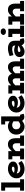

<svg xmlns="http://www.w3.org/2000/svg" viewBox="2478 -3219 755 5751"><g transform="rotate(-90 2855.5 -343.5)"><path d="M113 -40V-686H265V-40ZM20 0V-119H361V0ZM20 -567V-686H255V-567Z M667 14Q615 14 565.5 -1.5Q516 -17 476 -47.5Q436 -78 413 -123Q390 -168 390 -227Q390 -286 413 -333Q436 -380 475.5 -413.5Q515 -447 565 -465Q615 -483 670 -483Q736 -483 786 -464.5Q836 -446 864.5 -411.5Q893 -377 893 -330Q893 -281 865 -249Q837 -217 792 -201Q747 -185 696 -185Q635 -185 590.5 -200Q546 -215 502 -238V-323Q557 -297 593.5 -291Q630 -285 657 -285Q685 -286 703.5 -291.5Q722 -297 731.5 -307Q741 -317 741 -330Q741 -346 725 -356Q709 -366 682 -366Q654 -366 628 -356Q602 -346 581 -328Q560 -310 547.5 -286Q535 -262 535 -233Q535 -194 553.5 -167Q572 -140 603.5 -126.5Q635 -113 673 -113Q727 -113 771 -130.5Q815 -148 848 -173L910 -74Q880 -48 843 -28Q806 -8 762 3Q718 14 667 14Z M1439 0V-250Q1439 -269 1433 -285.5Q1427 -302 1415.5 -314.5Q1404 -327 1387.5 -334Q1371 -341 1350 -341Q1326 -341 1302 -331Q1278 -321 1253.5 -300.5Q1229 -280 1204 -250Q1179 -220 1152 -180V-299Q1187 -346 1218 -380.5Q1249 -415 1278.5 -438Q1308 -461 1339.5 -472Q1371 -483 1407 -483Q1452 -483 1486.5 -468.5Q1521 -454 1544 -424.5Q1567 -395 1579 -351.5Q1591 -308 1591 -250V0ZM959 0V-119H1281V0ZM1053 0V-471H1205V0ZM959 -352V-471H1168V-352ZM1363 0V-119H1671V0Z M1935 14Q1873 14 1819 -18Q1765 -50 1732 -106Q1699 -162 1699 -233Q1699 -287 1717.5 -332.5Q1736 -378 1770 -411.5Q1804 -445 1850 -464Q1896 -483 1951 -483Q2011 -483 2053.5 -459Q2096 -435 2126 -402.5Q2156 -370 2176 -342V-238Q2155 -267 2125 -294Q2095 -321 2060.5 -338.5Q2026 -356 1991 -356Q1960 -356 1935.5 -347Q1911 -338 1893.5 -322Q1876 -306 1867 -283Q1858 -260 1858 -233Q1858 -199 1872 -171.5Q1886 -144 1913.5 -128.5Q1941 -113 1979 -113Q2015 -114 2050 -134Q2085 -154 2118 -183Q2151 -212 2179 -239V-130Q2160 -110 2136.5 -85.5Q2113 -61 2084 -38Q2055 -15 2018 -0.5Q1981 14 1935 14ZM2230 8Q2174 8 2135 -28Q2096 -64 2096 -132V-686H2245V-146Q2245 -130 2252 -123.5Q2259 -117 2269 -117Q2277 -117 2283 -118.5Q2289 -120 2293 -121L2324 -14Q2311 -7 2285 0.5Q2259 8 2230 8ZM2003 -567V-686H2229V-567Z M2637 14Q2585 14 2535.5 -1.5Q2486 -17 2446 -47.5Q2406 -78 2383 -123Q2360 -168 2360 -227Q2360 -286 2383 -333Q2406 -380 2445.5 -413.5Q2485 -447 2535 -465Q2585 -483 2640 -483Q2706 -483 2756 -464.5Q2806 -446 2834.5 -411.5Q2863 -377 2863 -330Q2863 -281 2835 -249Q2807 -217 2762 -201Q2717 -185 2666 -185Q2605 -185 2560.5 -200Q2516 -215 2472 -238V-323Q2527 -297 2563.5 -291Q2600 -285 2627 -285Q2655 -286 2673.5 -291.5Q2692 -297 2701.5 -307Q2711 -317 2711 -330Q2711 -346 2695 -356Q2679 -366 2652 -366Q2624 -366 2598 -356Q2572 -346 2551 -328Q2530 -310 2517.5 -286Q2505 -262 2505 -233Q2505 -194 2523.5 -167Q2542 -140 2573.5 -126.5Q2605 -113 2643 -113Q2697 -113 2741 -130.5Q2785 -148 2818 -173L2880 -74Q2850 -48 2813 -28Q2776 -8 2732 3Q2688 14 2637 14Z M2929 -352V-471H3125V-352ZM3023 -40V-471H3175V-40ZM2929 0V-119H3251V0ZM3384 -40V-256Q3384 -279 3375.5 -298Q3367 -317 3350 -329Q3333 -341 3308 -341Q3277 -341 3245.5 -323Q3214 -305 3183 -269Q3152 -233 3122 -180V-299Q3152 -358 3190 -399Q3228 -440 3272.5 -461.5Q3317 -483 3365 -483Q3405 -483 3436.5 -468.5Q3468 -454 3490.5 -425Q3513 -396 3524.5 -354Q3536 -312 3536 -256V-40ZM3308 0V-119H3610V0ZM3742 -40V-256Q3742 -273 3737.5 -288Q3733 -303 3723.5 -315Q3714 -327 3700 -334Q3686 -341 3668 -341Q3637 -341 3605 -323Q3573 -305 3542.5 -269Q3512 -233 3482 -180V-299Q3512 -358 3550 -399Q3588 -440 3632 -461.5Q3676 -483 3724 -483Q3763 -483 3794.5 -468.5Q3826 -454 3848.5 -425Q3871 -396 3882.5 -354Q3894 -312 3894 -256V-40ZM3668 0V-119H3974V0Z M4491 8Q4458 8 4429.5 -8Q4401 -24 4383.5 -55.5Q4366 -87 4366 -132V-295Q4366 -316 4351.5 -329.5Q4337 -343 4312 -349.5Q4287 -356 4257 -356Q4223 -356 4177 -346Q4131 -336 4081 -317L4051 -431Q4111 -456 4170 -469.5Q4229 -483 4279 -483Q4357 -483 4408.5 -458Q4460 -433 4485 -389.5Q4510 -346 4510 -288V-146Q4510 -130 4517.5 -123.5Q4525 -117 4535 -117Q4543 -117 4549.5 -118.5Q4556 -120 4560 -121L4589 -14Q4576 -7 4550 0.5Q4524 8 4491 8ZM4181 14Q4138 14 4101.5 -2.5Q4065 -19 4043 -53Q4021 -87 4021 -139Q4022 -193 4052.5 -228Q4083 -263 4128.5 -280Q4174 -297 4220 -297Q4282 -297 4324 -282Q4366 -267 4409 -244V-152Q4357 -178 4317 -184Q4277 -190 4251 -190Q4230 -190 4212 -185Q4194 -180 4183 -170.5Q4172 -161 4172 -145Q4172 -133 4179.5 -125Q4187 -117 4199.5 -113.5Q4212 -110 4226 -110Q4243 -110 4271.5 -119Q4300 -128 4335.5 -149Q4371 -170 4409 -206L4406 -108Q4372 -69 4335.5 -41.5Q4299 -14 4261 0Q4223 14 4181 14Z M4716 -40V-471H4868V-40ZM4622 0V-119H4963V0ZM4622 -352V-471H4826V-352ZM4782 -544Q4742 -544 4713.5 -566Q4685 -588 4685 -621Q4685 -656 4713.5 -678.5Q4742 -701 4782 -701Q4826 -701 4853.5 -678.5Q4881 -656 4881 -621Q4881 -588 4853.5 -566Q4826 -544 4782 -544Z M5472 0V-250Q5472 -269 5466 -285.5Q5460 -302 5448.5 -314.5Q5437 -327 5420.5 -334Q5404 -341 5383 -341Q5359 -341 5335 -331Q5311 -321 5286.5 -300.5Q5262 -280 5237 -250Q5212 -220 5185 -180V-299Q5220 -346 5251 -380.5Q5282 -415 5311.5 -438Q5341 -461 5372.5 -472Q5404 -483 5440 -483Q5485 -483 5519.5 -468.5Q5554 -454 5577 -424.5Q5600 -395 5612 -351.5Q5624 -308 5624 -250V0ZM4992 0V-119H5314V0ZM5086 0V-471H5238V0ZM4992 -352V-471H5201V-352ZM5396 0V-119H5704V0Z"/></g></svg>

Font: BioRhyme ExtraBold ExtraBold
Style: Regular
Weight: 800
Version: Version 1.600;gftools[0.9.33]